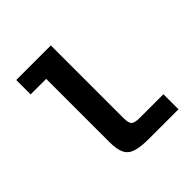

<svg xmlns="http://www.w3.org/2000/svg" viewBox="-186 -856 1004 1004"><g transform="rotate(-45 316.0 -354.0)"><path d="M351.3 0Q293.5 0 259.1 -10.6Q224.7 -21.1 210 -49.8Q195.2 -78.5 195.2 -134.1V-601.5H80.2V-708H336V-173.1Q336 -134.9 347.2 -123.1Q358.5 -111.3 398.5 -111.3H571.8V0Z"/></g></svg>

Font: Atkinson Hyperlegible Mono ExtraLight
Style: Regular
Weight: 200
Monospace: yes
Designer: Elliott Scott, Megan Eiswerth, Linus Boman, Theodore Petrosky, Letters from Sweden
Foundry: Applied Design Works, Letters from Sweden
Version: Version 2.001